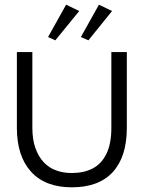

<svg xmlns="http://www.w3.org/2000/svg" viewBox="-20 -785 617 819"><path d="M286 14Q173 14 112.5 -52.5Q52 -119 52 -240V-563H118V-240Q118 -190 131 -153.5Q144 -117 166.5 -93Q189 -69 219.5 -58Q250 -47 286 -47Q338 -47 375.5 -66.5Q413 -86 434 -129Q455 -172 455 -240V-563H521V-240Q521 -117 461.5 -51.5Q402 14 286 14ZM185 -627 262 -765 318 -738 216 -613ZM325 -627 402 -765 458 -738 357 -613Z"/></svg>

Font: Darker Grotesque Light Medium
Style: Regular
Weight: 500
Version: Version 1.000;gftools[0.9.28]